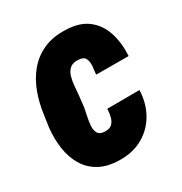

<svg xmlns="http://www.w3.org/2000/svg" viewBox="-135 -640 715 753"><g transform="rotate(-30 222.5 -263.5)"><path d="M198.7 -115.7Q221.2 -114.7 232.2 -125.2Q243.2 -135.7 247.3 -152.6Q251.5 -169.4 252.4 -188.5L398.4 -189Q396 -129.9 369.9 -84.5Q343.8 -39.1 298.6 -13.7Q253.4 11.7 193.4 10.3Q138.7 9.3 102.3 -11.5Q65.9 -32.2 45.7 -66.9Q25.4 -101.6 18.8 -145.8Q12.2 -189.9 17.6 -239.3L24.9 -289.6Q31.2 -340.3 48.1 -386.2Q64.9 -432.1 93.8 -466.8Q122.6 -501.5 164.6 -520.8Q206.5 -540 263.7 -538.1Q326.7 -536.6 364 -507.6Q401.4 -478.5 416.5 -430.9Q431.6 -383.3 428.2 -325.7L281.2 -326.2Q283.7 -343.3 285.4 -362.8Q287.1 -382.3 280.3 -396.5Q273.4 -410.6 249.5 -411.6Q224.1 -413.1 210.9 -400.9Q197.8 -388.7 192.4 -369.4Q187 -350.1 185.5 -328.4Q184.1 -306.6 182.1 -289.1L176.3 -238.3Q174.3 -225.6 169.7 -205.3Q165 -185.1 163.3 -164.8Q161.6 -144.5 168.9 -130.6Q176.3 -116.7 198.7 -115.7Z"/></g></svg>

Font: Roboto Condensed Black
Style: Italic
Weight: 900
Italic angle: -12°
Designer: Christian Robertson
Foundry: Google
Version: Version 3.008; 2023